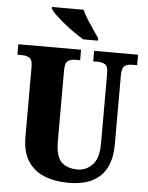

<svg xmlns="http://www.w3.org/2000/svg" viewBox="-61 -981 803 1040"><g transform="rotate(5 340.0 -460.5)"><path d="M350 10Q276 10 219 -13Q162 -36 129.5 -86Q97 -136 97 -218V-598Q97 -637 80.5 -647Q64 -657 41 -657H15V-714H356V-657H330Q307 -657 290.5 -646.5Q274 -636 274 -594V-210Q274 -127 305.5 -96.5Q337 -66 394 -66Q440 -66 474 -101.5Q508 -137 508 -217V-598Q508 -637 492 -647Q476 -657 453 -657H427V-714H666V-657H639Q615 -657 599 -646.5Q583 -636 583 -594V-215Q583 -148 559.5 -97.5Q536 -47 484.5 -18.5Q433 10 350 10ZM363 -771Q339 -785 311 -804.5Q283 -824 256 -846Q229 -868 208 -888Q187 -908 179 -921V-931H351Q360 -909 377 -882Q394 -855 412 -829Q430 -803 443 -784V-771Z"/></g></svg>

Font: Noto Serif Thai Condensed Black
Style: Regular
Weight: 900
Width: 3
Designer: Monotype Design Team
Foundry: Monotype Imaging Inc.
Version: Version 2.002; ttfautohint (v1.8.4.7-5d5b)